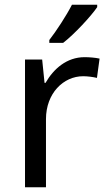

<svg xmlns="http://www.w3.org/2000/svg" viewBox="-20 -786 453 806"><path d="M388 -756V-766H282C259 -721 216 -655 187 -618V-606H245C292 -642 363 -719 388 -756ZM335 -546C260 -546 205 -497 171 -438H167L157 -536H85V0H173V-286C173 -394 246 -466 329 -466C347 -466 370 -463 387 -459L398 -540C380 -544 355 -546 335 -546Z"/></svg>

Font: Noto Sans Runic
Style: Regular
Weight: 400
Designer: Monotype Design Team
Foundry: Monotype Imaging Inc.
Version: Version 2.002